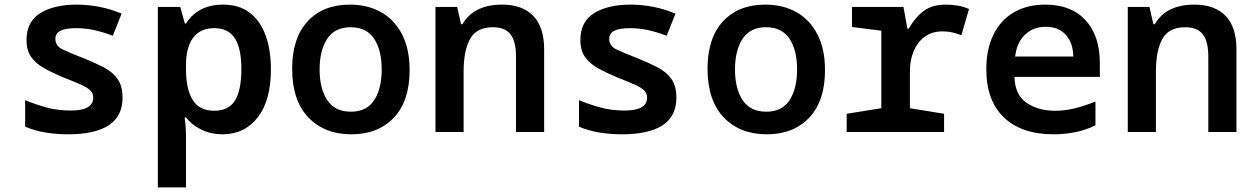

<svg xmlns="http://www.w3.org/2000/svg" viewBox="-20 -572 5440 832"><path d="M275 10Q225 10 178.5 2.5Q132 -5 89 -23V-138Q129 -121 179 -107Q229 -93 287 -93Q384 -93 384 -149Q384 -168 371 -180.5Q358 -193 330 -205.5Q302 -218 256 -236Q208 -256 172 -276Q136 -296 115.5 -324.5Q95 -353 95 -399Q95 -478 154.5 -515Q214 -552 312 -552Q361 -552 410 -542.5Q459 -533 507 -513L469 -417Q424 -434 386 -442Q348 -450 309 -450Q265 -450 242.5 -439Q220 -428 220 -403Q220 -373 251 -358Q282 -343 344 -319Q391 -300 429 -280.5Q467 -261 489 -230.5Q511 -200 511 -149Q511 -68 451 -29Q391 10 275 10Z M664 240V-542H761L781 -470H786Q838 -552 947 -552Q1016 -552 1062 -517Q1108 -482 1131 -418.5Q1154 -355 1154 -272Q1154 -137 1097 -63.5Q1040 10 944 10Q894 10 853 -10Q812 -30 786 -63H780Q784 -35 785 -15Q786 5 786 16V240ZM909 -92Q970 -92 998 -136Q1026 -180 1026 -274Q1026 -361 998 -405.5Q970 -450 908 -450Q848 -450 817 -408.5Q786 -367 786 -290V-273Q786 -184 815.5 -138Q845 -92 909 -92Z M1503 10Q1386 10 1316 -63.5Q1246 -137 1246 -274Q1246 -407 1313 -479.5Q1380 -552 1496 -552Q1573 -552 1631 -519.5Q1689 -487 1722 -423.5Q1755 -360 1755 -268Q1755 -134 1686.5 -62Q1618 10 1503 10ZM1500 -88Q1569 -88 1601.5 -138Q1634 -188 1634 -271Q1634 -355 1601 -404.5Q1568 -454 1499 -454Q1431 -454 1398 -404Q1365 -354 1365 -271Q1365 -187 1398.5 -137.5Q1432 -88 1500 -88Z M1867 0V-542H1961L1978 -467H1984Q2033 -552 2156 -552Q2243 -552 2290.5 -503.5Q2338 -455 2338 -358V0H2216V-326Q2216 -393 2192 -423.5Q2168 -454 2116 -454Q2045 -454 2017 -403.5Q1989 -353 1989 -262V0Z M2675 10Q2625 10 2578.5 2.5Q2532 -5 2489 -23V-138Q2529 -121 2579 -107Q2629 -93 2687 -93Q2784 -93 2784 -149Q2784 -168 2771 -180.5Q2758 -193 2730 -205.5Q2702 -218 2656 -236Q2608 -256 2572 -276Q2536 -296 2515.5 -324.5Q2495 -353 2495 -399Q2495 -478 2554.5 -515Q2614 -552 2712 -552Q2761 -552 2810 -542.5Q2859 -533 2907 -513L2869 -417Q2824 -434 2786 -442Q2748 -450 2709 -450Q2665 -450 2642.5 -439Q2620 -428 2620 -403Q2620 -373 2651 -358Q2682 -343 2744 -319Q2791 -300 2829 -280.5Q2867 -261 2889 -230.5Q2911 -200 2911 -149Q2911 -68 2851 -29Q2791 10 2675 10Z M3303 10Q3186 10 3116 -63.5Q3046 -137 3046 -274Q3046 -407 3113 -479.5Q3180 -552 3296 -552Q3373 -552 3431 -519.5Q3489 -487 3522 -423.5Q3555 -360 3555 -268Q3555 -134 3486.5 -62Q3418 10 3303 10ZM3300 -88Q3369 -88 3401.5 -138Q3434 -188 3434 -271Q3434 -355 3401 -404.5Q3368 -454 3299 -454Q3231 -454 3198 -404Q3165 -354 3165 -271Q3165 -187 3198.5 -137.5Q3232 -88 3300 -88Z M3649 0V-79L3799 -103V-439L3672 -455V-542H3895L3912 -448H3918Q3945 -496 3982 -524Q4019 -552 4079 -552Q4102 -552 4128 -548Q4154 -544 4179 -533L4146 -419Q4130 -426 4109 -431Q4088 -436 4064 -436Q4019 -436 3987.5 -413Q3956 -390 3939.5 -351Q3923 -312 3923 -265V-103L4071 -79V0Z M4546 10Q4407 10 4330.5 -63Q4254 -136 4254 -272Q4254 -358 4284.5 -421Q4315 -484 4372.5 -518Q4430 -552 4510 -552Q4622 -552 4684 -484.5Q4746 -417 4746 -299V-239H4376Q4378 -161 4428.5 -126.5Q4479 -92 4553 -92Q4594 -92 4637 -102.5Q4680 -113 4727 -132V-29Q4682 -7 4636 1.5Q4590 10 4546 10ZM4631 -327Q4630 -387 4598 -421.5Q4566 -456 4512 -456Q4458 -456 4422 -422Q4386 -388 4379 -327Z M4867 0V-542H4961L4978 -467H4984Q5033 -552 5156 -552Q5243 -552 5290.5 -503.5Q5338 -455 5338 -358V0H5216V-326Q5216 -393 5192 -423.5Q5168 -454 5116 -454Q5045 -454 5017 -403.5Q4989 -353 4989 -262V0Z"/></svg>

Font: Noto Sans Mono SemiBold
Style: Regular
Weight: 600
Designer: Monotype Design Team
Foundry: Monotype Imaging Inc.
Version: Version 2.014; ttfautohint (v1.8.4.7-5d5b)